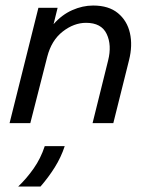

<svg xmlns="http://www.w3.org/2000/svg" viewBox="-20 -445 540 694"><path d="M14.6 0 118.8 -416.7H188.2L173.6 -357.6Q203.5 -391.7 241 -408.3Q278.5 -425 316.7 -425Q372.9 -425 406.2 -397.6Q439.6 -370.1 449.7 -325.3Q459.7 -280.6 446.5 -227.8L389.6 0H314.6L370.8 -226.4Q384.7 -281.9 365.6 -322.2Q346.5 -362.5 291 -362.5Q247.2 -362.5 206.6 -330.9Q166 -299.3 150.7 -239.6L89.6 0ZM45.8 229.2Q76.4 200 101.7 163.9Q127.1 127.8 141.7 83.3H213.9Q200.7 123.6 177.8 160.1Q154.9 196.5 126.4 229.2Z"/></svg>

Font: Afacad
Style: Italic
Weight: 400
Italic angle: -14°
Designer: Kristian Moeller
Foundry: Dicotype
Version: Version 1.000